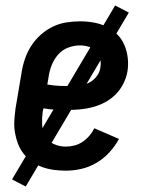

<svg xmlns="http://www.w3.org/2000/svg" viewBox="-20 -616 540 702"><path d="M220 8Q198 8 176 5Q154 2 133.5 -5.5Q113 -13 96 -25.5Q79 -38 66 -54.5Q53 -71 45.5 -91Q38 -111 34.5 -132.5Q31 -154 32.5 -176.5Q34 -199 37 -221L59 -351Q63 -377 71.5 -401.5Q80 -426 94 -448Q108 -470 128.5 -488.5Q149 -507 173 -518.5Q197 -530 222.5 -534Q248 -538 273 -538Q298 -538 323 -533.5Q348 -529 369.5 -518.5Q391 -508 408 -491Q425 -474 434.5 -452Q444 -430 447 -405Q450 -380 446 -355Q442 -332 431 -310Q420 -288 402.5 -270.5Q385 -253 363 -241.5Q341 -230 318 -224Q295 -218 272 -216Q249 -214 226 -214Q204 -214 182 -215Q160 -216 139 -220L136 -207Q133 -184 134 -160.5Q135 -137 145.5 -118Q156 -99 176.5 -89.5Q197 -80 220 -80Q236 -80 252 -84Q268 -88 282 -97.5Q296 -107 307 -120Q318 -133 325 -147L415 -108Q401 -82 380 -59Q359 -36 332.5 -20.5Q306 -5 277.5 1.5Q249 8 220 8ZM244 -301Q261 -301 277.5 -304Q294 -307 309 -315.5Q324 -324 334.5 -338.5Q345 -353 347 -369Q350 -386 346 -402Q342 -418 331 -429Q320 -440 304.5 -445Q289 -450 272 -450Q251 -450 229.5 -442Q208 -434 193 -417Q178 -400 169.5 -379Q161 -358 158 -337L153 -307Q175 -303 198 -302Q221 -301 244 -301ZM74 66 24 40 401 -596 451 -570Z"/></svg>

Font: Iosevka Slab Semibold
Style: Italic
Weight: 600
Italic angle: -9°
Monospace: yes
Designer: Belleve Invis
Foundry: Belleve Invis
Version: Version 11.1.1; ttfautohint (v1.8.3)